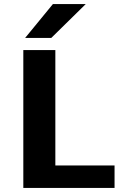

<svg xmlns="http://www.w3.org/2000/svg" viewBox="-20 -927 601 947"><path d="M95 0ZM545 -111V0H95V-680H253V-111ZM241 -907H403L233 -740H104Z"/></svg>

Font: Martel Sans ExtraBold
Style: Regular
Weight: 800
Designer: Dan Reynolds and Mathieu Réguer
Foundry: Dan Reynolds and Mathieu Réguer
Version: Version 1.002; ttfautohint (v1.1) -l 5 -r 5 -G 72 -x 0 -D la